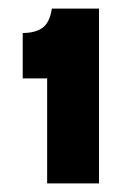

<svg xmlns="http://www.w3.org/2000/svg" viewBox="-20 -698 300 448"><path d="M90 -270V-515H33V-621Q62 -621 79 -633Q96 -645 101 -678H211V-270Z"/></svg>

Font: Bricolage Grotesque 12pt Bricolage Grotesque 10pt Regular
Style: Bold
Weight: 700
Designer: Mathieu Triay
Foundry: Atelier Triay
Version: Version 1.001; ttfautohint (v1.8.4.7-5d5b);gftools[0.9.33.de